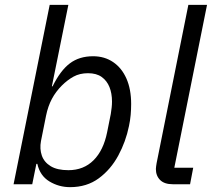

<svg xmlns="http://www.w3.org/2000/svg" viewBox="-20 -760 876 792"><path d="M36 0 185 -740H262L194 -404H197Q229 -469 268 -498.5Q307 -528 364 -528Q411 -528 446.5 -504Q482 -480 501.5 -436Q521 -392 521 -331Q521 -309 519 -286Q517 -263 512 -240Q499 -176 468 -118.5Q437 -61 387.5 -24.5Q338 12 269 12Q223 12 184 -11.5Q145 -35 134 -84H130L113 0ZM262 -58Q325 -58 366 -99Q407 -140 422 -215L437 -290Q439 -303 440.5 -315.5Q442 -328 442 -341Q442 -375 431.5 -401Q421 -427 399.5 -442.5Q378 -458 343 -458Q309 -458 283.5 -444Q258 -430 235 -407Q210 -382 194 -352Q178 -322 170 -283L149 -178Q143 -146 152.5 -118.5Q162 -91 189 -74.5Q216 -58 262 -58Z M764 0H693Q658 0 640.5 -17.5Q623 -35 623 -63Q623 -68 624 -74Q625 -80 626 -87L757 -740H834L699 -68H777Z"/></svg>

Font: IBM Plex Sans Var
Style: Italic
Weight: 400
Italic angle: -11.31°
Designer: Mike Abbink, Paul van der Laan, Pieter van Rosmalen
Foundry: Bold Monday
Version: Version 1.001